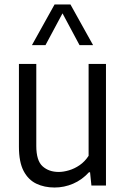

<svg xmlns="http://www.w3.org/2000/svg" viewBox="-20 -828 562 857"><path d="M223.5 9Q178 9 142 -8.2Q106 -25.5 85.2 -65.2Q64.5 -105 64.5 -173V-542.5H142V-176.5Q142 -111 170 -85.8Q198 -60.5 242 -60.5Q263 -60.5 287.8 -67.8Q312.5 -75 335.5 -90.8Q358.5 -106.5 375.5 -132.5V-542.5H453V0H388L382 -59H377Q346 -25 306.2 -8Q266.5 9 223.5 9ZM122.5 -626.5 223.5 -808H294.5L395.5 -626.5H335L252 -781.5H266L183 -626.5Z"/></svg>

Font: Encode Sans SemiCondensed
Style: Regular
Weight: 400
Width: 4
Designer: Multiple Designers
Foundry: Impallari Type
Version: Version 3.002